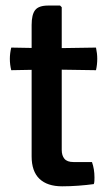

<svg xmlns="http://www.w3.org/2000/svg" viewBox="-20 -667 394 692"><path d="M94 -577Q94 -614.5 106.8 -630.8Q119.5 -647 154 -647H196.5L202.5 -641V-126.5Q202.5 -106.5 212.2 -94.8Q222 -83 244.5 -83H311.5Q320.5 -57.5 320.5 -27.5Q320.5 -21.5 320.2 -15Q320 -8.5 318 -3.5Q293 0 263.2 2.2Q233.5 4.5 204 4.5Q150.5 4.5 122.2 -22.5Q94 -49.5 94 -103.5ZM326 -495.5Q330.5 -474.5 330.5 -455Q330.5 -434 326 -414L159 -416.5L20.5 -414Q15.5 -434 15.5 -455Q15.5 -474.5 20.5 -495.5L160.5 -493Z"/></svg>

Font: Signika Negative Medium
Style: Regular
Weight: 500
Designer: Anna Giedry
Foundry: Anna Giedry
Version: Version 2.001